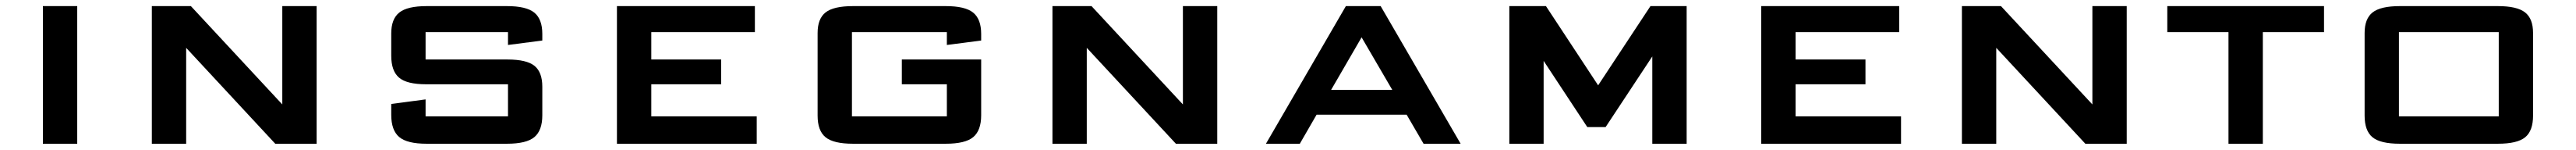

<svg xmlns="http://www.w3.org/2000/svg" viewBox="-20 -459 8242 479"><path d="M227.1 0H117.2V-439.5H227.1Z M860.8 0 575.7 -306.2V0H465.8V-439.5H590.8L883.3 -125.5V-439.5H993.2V0Z M1231.9 -352.1Q1231.9 -398.4 1257.6 -418.9Q1283.2 -439.5 1345.2 -439.5H1602.1Q1664.1 -439.5 1689.7 -418.7Q1715.3 -397.9 1715.3 -350.6V-329.6L1605.5 -315.4V-356.4H1341.8V-269H1604Q1665 -269 1690.2 -248.8Q1715.3 -228.5 1715.3 -182.1V-90.8Q1715.3 -42.5 1689.9 -21.2Q1664.6 0 1602.1 0H1345.2Q1282.7 0 1257.3 -21.5Q1231.9 -43 1231.9 -92.3V-127L1341.8 -141.6V-87.4H1605.5V-189.9H1343.3Q1281.7 -189.9 1256.8 -211.2Q1231.9 -232.4 1231.9 -281.2Z M2401.4 0H1954.1V-439.5H2395.5V-356.4H2064V-269H2287.6V-189.9H2064V-87.4H2401.4Z M3119.6 -269V-90.8Q3119.6 -42.5 3094.2 -21.2Q3068.8 0 3006.3 0H2709.5Q2647 0 2621.6 -20.8Q2596.2 -41.5 2596.2 -89.8V-353.5Q2596.2 -399.4 2621.8 -419.4Q2647.5 -439.5 2709.5 -439.5H3006.3Q3068.4 -439.5 3094 -418.7Q3119.6 -397.9 3119.6 -350.6V-329.6L3009.8 -315.4V-356.4H2706.1V-87.4H3009.8V-189.9H2865.7V-269Z M3742.7 0 3457.5 -306.2V0H3347.7V-439.5H3472.7L3765.1 -125.5V-439.5H3875V0Z M4397.9 -439.5 4653.8 0H4535.2L4481 -92.8H4192.9L4139.2 0H4030.8L4286.6 -439.5ZM4239.3 -171.9H4435.1L4336.9 -339.8Z M5377 -439.5V0H5267.1V-278.8L5117.7 -53.2H5059.1L4919.4 -264.6V0H4809.6V-439.5H4926.8L5093.8 -186.5L5261.2 -439.5Z M6063 0H5615.7V-439.5H6057.1V-356.4H5725.6V-269H5949.2V-189.9H5725.6V-87.4H6063Z M6652.8 0 6367.7 -306.2V0H6257.8V-439.5H6382.8L6675.3 -125.5V-439.5H6785.2V0Z M7220.7 0H7110.8V-356.4H6915V-439.5H7416.5V-356.4H7220.7Z M8085.4 -89.8Q8085.4 -41.5 8060.3 -20.8Q8035.2 0 7972.7 0H7659.2Q7596.7 0 7571.5 -20.8Q7546.4 -41.5 7546.4 -89.8V-353.5Q7546.4 -399.4 7572 -419.4Q7597.7 -439.5 7659.2 -439.5H7972.7Q8034.2 -439.5 8059.8 -419.4Q8085.4 -399.4 8085.4 -353.5ZM7975.6 -356.4H7656.2V-87.4H7975.6Z"/></svg>

Font: Squarish Sans CT
Style: RegularSC
Weight: 400
Version: Version 0.9